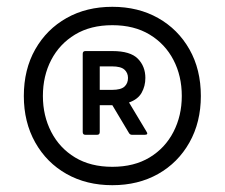

<svg xmlns="http://www.w3.org/2000/svg" viewBox="-20 -776 660 564"><path d="M310 -232Q234 -232 175.5 -265Q117 -298 83.5 -357.5Q50 -417 50 -494Q50 -572 83.5 -631Q117 -690 175.5 -723Q234 -756 310 -756Q386 -756 444.5 -723Q503 -690 536.5 -631Q570 -572 570 -494Q570 -417 536.5 -357.5Q503 -298 444.5 -265Q386 -232 310 -232ZM310 -286Q374 -286 419.5 -313.5Q465 -341 489.5 -388.5Q514 -436 514 -494Q514 -553 489.5 -600Q465 -647 419.5 -674.5Q374 -702 310 -702Q246 -702 200.5 -674.5Q155 -647 130.5 -600Q106 -553 106 -494Q106 -436 130.5 -388.5Q155 -341 200.5 -313.5Q246 -286 310 -286ZM231 -380Q223 -380 223 -388V-618Q223 -626 231 -626H310Q363 -626 385 -603.5Q407 -581 407 -547Q407 -523 396 -503.5Q385 -484 359 -475L410 -390Q417 -380 405 -380H368Q362 -380 359 -385L310 -467H308H273V-388Q273 -380 265 -380ZM309 -581H273V-512H309Q335 -512 345.5 -521.5Q356 -531 356 -547Q356 -562 345.5 -571.5Q335 -581 309 -581Z"/></svg>

Font: LINE Seed Sans App
Style: Bold
Weight: 700
Designer: LINE VX Design & Dalton Maag Ltd & Sandoll Inc
Foundry: Dalton Maag Ltd
Version: Version 1.003